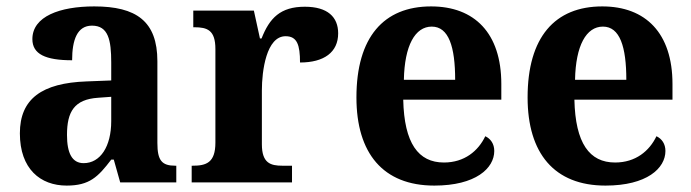

<svg xmlns="http://www.w3.org/2000/svg" viewBox="-20 -569 2157 599"><path d="M188 10C259 10 286 -17 327 -71H335L355 0H530V-52H527C485 -52 471 -68 471 -123V-378C471 -503 405 -549 274 -549C167 -549 81 -518 81 -447C81 -400 122 -381 205 -381C205 -445 221 -489 267 -489C318 -489 327 -444 327 -374V-318L250 -315C111 -310 42 -261 42 -153C42 -42 106 10 188 10ZM241 -60C205 -60 189 -91 189 -148C189 -221 212 -259 286 -264L327 -267V-191C327 -112 293 -60 241 -60Z M578 0H891V-52H861C824 -52 797 -60 797 -119V-287C797 -348 811 -456 871 -456C907 -456 916 -429 916 -374C991 -374 1035 -406 1035 -465C1035 -516 1002 -548 931 -548C855 -548 821 -513 796 -449H791L772 -536H583V-484H586C627 -484 652 -475 652 -416V-124C652 -61 623 -52 581 -52H578Z M1335 10C1464 10 1522 -44 1522 -98C1522 -120 1511 -136 1494 -144C1472 -98 1429 -62 1365 -62C1285 -62 1241 -122 1238 -258H1544V-307C1544 -466 1460 -549 1325 -549C1177 -549 1092 -453 1092 -265C1092 -91 1175 10 1335 10ZM1400 -320H1240C1242 -427 1275 -486 1327 -486C1380 -486 1400 -423 1400 -320Z M1869 10C1998 10 2056 -44 2056 -98C2056 -120 2045 -136 2028 -144C2006 -98 1963 -62 1899 -62C1819 -62 1775 -122 1772 -258H2078V-307C2078 -466 1994 -549 1859 -549C1711 -549 1626 -453 1626 -265C1626 -91 1709 10 1869 10ZM1934 -320H1774C1776 -427 1809 -486 1861 -486C1914 -486 1934 -423 1934 -320Z"/></svg>

Font: Noto Serif Tamil SemiCondensed
Style: Bold
Weight: 700
Width: 4
Designer: Indian Type Foundry, Tom Grace, and the Monotype Design Team
Foundry: Monotype Imaging Inc.
Version: Version 2.004